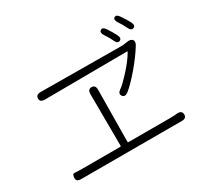

<svg xmlns="http://www.w3.org/2000/svg" viewBox="-163 -1061 1327 1258"><g transform="rotate(-30 500.0 -432.0)"><path d="M114 -26Q77 -26 79 -56Q81 -85 97 -83Q113 -81 161 -81H442Q447 -81 447 -86L445 -478Q445 -514 474 -514Q503 -514 503 -478L499 -86Q499 -81 504 -81H816Q833 -81 850 -82L874 -84Q910 -86 911 -56Q912 -26 876 -26ZM662 -368Q633 -345 617 -367Q602 -389 632 -409Q653 -422 710 -484Q764 -542 795 -596Q797 -600 792 -600L169 -596Q133 -596 133 -624Q133 -653 169 -653L777 -649Q794 -649 810 -652L823 -654Q853 -659 865 -644Q877 -629 860 -602Q820 -538 763 -471Q703 -401 662 -368ZM786 -684Q766 -674 751 -707Q738 -736 717 -766Q697 -796 715 -808Q732 -820 752 -790Q776 -754 790 -726Q807 -694 786 -684ZM907 -712Q887 -702 871 -734Q854 -770 837 -794Q817 -824 834 -835Q851 -847 871 -817Q895 -782 910 -754Q927 -722 907 -712Z"/></g></svg>

Font: Resource Han Rounded KR Light
Style: Regular
Weight: 300
Designer: Cyano Hao (round all glyphs); Ryoko NISHIZUKA 西塚涼子 (kana, bopomofo & ideographs); Paul D. Hunt (Latin, Greek & Cyrillic)
Foundry: Cyano Hao
Version: 0.990